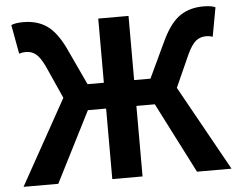

<svg xmlns="http://www.w3.org/2000/svg" viewBox="-53 -818 1105 882"><g transform="rotate(-5 500.0 -377.0)"><path d="M761.7 -391.6 979.5 0H820.3L654.3 -325.2H569.3V0H429.7V-325.2H345.7L180.7 0H20.5L238.3 -391.6L170.9 -542Q150.4 -585 130.9 -600.6Q111.3 -616.2 85 -616.2Q68.4 -616.2 53.7 -611.3L29.3 -745.1Q47.9 -753.9 85 -753.9Q147.5 -753.9 191.4 -724.6Q235.4 -695.3 272.5 -620.1L354.5 -444.3H429.7V-740.2H569.3V-444.3H644.5L727.5 -620.1Q764.6 -695.3 809.1 -724.6Q853.5 -753.9 916 -753.9Q952.1 -753.9 970.7 -745.1L946.3 -611.3Q932.6 -616.2 916 -616.2Q888.7 -616.2 869.1 -600.6Q849.6 -585 829.1 -542Z"/></g></svg>

Font: GenEi Gothic M Regular
Style: Bold
Weight: 700
Designer: o_tamon (Modified); [Source Han Sans]
Ryoko NISHIZUKA  (kana & ideographs); Paul D. Hunt (Latin, Greek & Cyrillic); Wenl
Version: Version 1.1a;Original Version 1.004